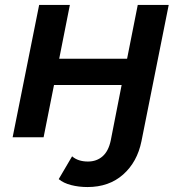

<svg xmlns="http://www.w3.org/2000/svg" viewBox="-20 -554 732 775"><path d="M333 201Q298 201 267 193Q236 185 217 169L271 77Q295 98 335 98Q370 98 394 77Q418 56 427 13L471 -211H198L156 0H31L138 -534H262L219 -317H493L536 -534H661L551 16Q534 100 477 150.5Q420 201 333 201Z"/></svg>

Font: Montserrat SemiBold
Style: Italic
Weight: 600
Italic angle: -11.3°
Designer: Julieta Ulanovsky
Foundry: Julieta Ulanovsky
Version: Version 9.000; ttfautohint (v1.8.4.7-5d5b)